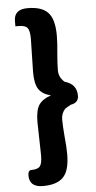

<svg xmlns="http://www.w3.org/2000/svg" viewBox="-64 -847 528 1058"><g transform="rotate(-5 200.0 -318.0)"><path d="M130 174Q55 174 55 109Q55 80 75 80Q110 80 122 64Q134 49 134 3Q134 -27 132 -86Q130 -146 130 -180Q130 -245 150 -275Q171 -305 217 -320Q171 -331 150 -361Q130 -391 130 -455Q130 -491 132 -550Q134 -610 134 -639Q134 -685 122 -700Q110 -716 75 -716H55V-745Q55 -810 130 -810Q209 -810 243 -773Q278 -737 278 -645Q278 -604 272 -546Q267 -489 267 -454Q267 -420 290 -396L299 -388Q365 -370 365 -305Q365 -266 321 -259L290 -241Q267 -217 267 -182Q267 -147 272 -89Q278 -32 278 10Q278 101 243 137Q208 174 130 174Z"/></g></svg>

Font: Swei Half Moon CJK SC
Style: Black
Weight: 900
Version: Version 2.071